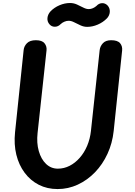

<svg xmlns="http://www.w3.org/2000/svg" viewBox="-20 -1278 922 1308"><path d="M372.5 10Q301.5 10 244.2 -19.2Q187 -48.5 147.8 -101.2Q108.5 -154 91.2 -224.2Q74 -294.5 82.5 -377L141 -936.5Q143.5 -963 163.5 -983.5Q183.5 -1004 224.5 -1004Q266.5 -1004 283.2 -983.2Q300 -962.5 297 -935L236 -372Q228.5 -304 244.2 -248.8Q260 -193.5 293.8 -161.2Q327.5 -129 374 -129Q416.5 -129 454.5 -148.5Q492.5 -168 523.2 -203Q554 -238 573.8 -284.8Q593.5 -331.5 599.5 -386L659 -936.5Q662 -963 681 -983.5Q700 -1004 737 -1004Q781 -1004 798 -983.8Q815 -963.5 812 -934L754.5 -386Q745.5 -302 712.2 -230Q679 -158 627 -104.2Q575 -50.5 509.8 -20.2Q444.5 10 372.5 10ZM317.5 -1112Q301 -1130.5 303.2 -1155.2Q305.5 -1180 324 -1200.5Q349.5 -1227 385.2 -1242.2Q421 -1257.5 457 -1257.5Q482 -1257.5 504.5 -1247.2Q527 -1237 547.2 -1226.5Q567.5 -1216 584.5 -1216Q599 -1216 613 -1222.2Q627 -1228.5 637.5 -1238Q653.5 -1255.5 675 -1256.5Q696.5 -1257.5 713 -1240.5Q729.5 -1222 728 -1197Q726.5 -1172 708 -1152.5Q682 -1126 646 -1110.5Q610 -1095 574 -1095Q550.5 -1095 528 -1105.5Q505.5 -1116 485.2 -1126.2Q465 -1136.5 448 -1136.5Q433.5 -1136.5 418.8 -1130.2Q404 -1124 393 -1113.5Q376 -1096 354 -1095.8Q332 -1095.5 317.5 -1112Z"/></svg>

Font: Edu SA Hand
Style: Regular
Weight: 400
Designer: Tina and Corey Anderson, Eben Sorkin, Mirko Velimirovic
Foundry: Google for Education
Version: Version 2.000